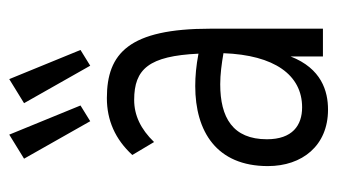

<svg xmlns="http://www.w3.org/2000/svg" viewBox="-177 -541 729 415"><g transform="rotate(-90 187.5 -333.5)"><path d="M133 -503 167 -524 104 -678 52 -646ZM253 -503 287 -524 224 -678 172 -646ZM158 11C198 11 247 -3 273 -70V0H333V-243C333 -419 280 -467 183 -467C135 -467 94 -449 60 -412L88 -365C116 -394 146 -408 179 -408C246 -408 274 -376 279 -269C253 -274 230 -276 209 -276C111 -276 36 -230 36 -119C36 -45 80 11 158 11ZM94 -121C94 -195 141 -222 213 -222C234 -222 257 -219 280 -215C276 -105 233 -45 163 -45C124 -45 94 -66 94 -121Z"/></g></svg>

Font: Inconsolata Condensed Thin
Style: Regular
Weight: 100
Width: 3
Monospace: yes
Designer: Raph Levien, Cyreal, Brenton Simpson
Foundry: Raph Levien, Cyreal, Google
Version: Version 3.100